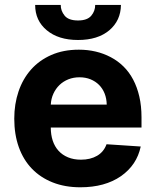

<svg xmlns="http://www.w3.org/2000/svg" viewBox="-20 -756 638 786"><path d="M38.4 -270.2Q38.4 -329.9 55.8 -381.4Q73.2 -432.9 106.9 -471.1Q140.6 -509.2 190 -530.9Q239.3 -552.6 302.9 -552.6Q375 -552.6 433.2 -522Q462.4 -506.7 485.6 -483.8Q508.9 -460.9 525.2 -430Q541.5 -399.1 550.4 -360.6Q559.3 -322.1 559.3 -275.6V-234H187.9V-233.7Q187.9 -204.5 195.8 -180.4Q203.8 -156.2 219.6 -138.8Q235.4 -121.4 258.5 -111.9Q281.6 -102.3 311.4 -102.3Q350.1 -102.3 377.5 -118.3Q404.8 -134.2 416.2 -165.5L556.1 -156.2Q540.1 -80.3 475.1 -34.8Q409.4 10.7 308.9 10.7Q246.1 10.7 196 -9.1Q146 -28.8 110.8 -65.2Q75.6 -101.6 57 -153.6Q38.4 -205.6 38.4 -270.2ZM123.9 -735.8H228.7Q228.3 -712 244.7 -691.8Q260.7 -672.2 299.4 -672.2Q337.4 -672.2 353.7 -691.8Q369.7 -710.9 369.7 -735.8H475.1Q474.4 -671.9 427.6 -632.1Q380.3 -592.3 299.4 -592.3Q219.1 -592.3 171.5 -632.1Q123.9 -671.5 123.9 -735.8ZM187.9 -327.8H416.9Q416.5 -352.3 408.4 -372.9Q400.2 -393.5 385.7 -408.2Q371.1 -422.9 350.7 -431.3Q330.3 -439.6 305.4 -439.6Q280.9 -439.6 259.9 -431.3Q239 -422.9 223.5 -408Q208.1 -393.1 198.7 -372.7Q189.3 -352.3 187.9 -327.8Z"/></svg>

Font: Inter P
Style: Bold
Weight: 700
Designer: Rasmus Andersson
Foundry: rsms
Version: Version 3.018;git-588b23468